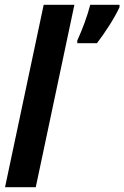

<svg xmlns="http://www.w3.org/2000/svg" viewBox="-20 -780 518 800"><path d="M302 -611Q318 -646 332.5 -685.5Q347 -725 356 -760H478V-750Q461 -714 435.5 -674Q410 -634 384 -600H302ZM1 0 162 -760H290L129 0Z"/></svg>

Font: Noto Sans Condensed
Style: Bold Italic
Weight: 700
Width: 3
Italic angle: -12°
Designer: Monotype Design Team
Foundry: Monotype Imaging Inc.
Version: Version 2.013; ttfautohint (v1.8.4.7-5d5b)